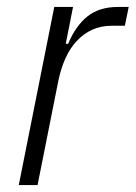

<svg xmlns="http://www.w3.org/2000/svg" viewBox="-20 -532 390 552"><path d="M34 0 136 -512H190L169 -406H176Q197 -457 231 -484.5Q265 -512 319 -512H350L339 -458H302Q270 -458 245 -446.5Q220 -435 200.5 -414Q181 -393 168 -364Q155 -335 148 -301L88 0Z"/></svg>

Font: IBM Plex Sans Condensed Light
Style: Italic
Weight: 300
Width: 3
Italic angle: -11°
Designer: Mike Abbink, Paul van der Laan, Pieter van Rosmalen
Foundry: Bold Monday
Version: Version 1.3